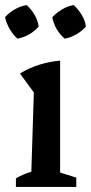

<svg xmlns="http://www.w3.org/2000/svg" viewBox="-33 -740 360 760"><path d="M30 0V-34Q44 -42 58.5 -48.5Q73 -55 91 -60L101 -374L46 -449Q82 -471 121.5 -483.5Q161 -496 205 -500V-57L269 -37V0ZM73 -720Q91 -703 104 -681Q117 -659 120 -635Q105 -617 82.5 -604Q60 -591 36 -587Q19 -602 5.5 -625Q-8 -648 -13 -672Q3 -690 25.5 -703Q48 -716 73 -720ZM259 -720Q277 -703 290.5 -681Q304 -659 307 -635Q292 -617 269 -604Q246 -591 223 -587Q204 -603 191 -625.5Q178 -648 174 -672Q191 -690 213 -703Q235 -716 259 -720Z"/></svg>

Font: Piazzolla 24pt SemiBold
Style: Regular
Weight: 600
Designer: Juan Pablo del Peral
Foundry: Huerta Tipografica
Version: Version 2.005